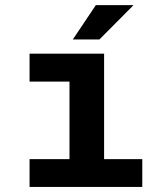

<svg xmlns="http://www.w3.org/2000/svg" viewBox="-20 -741 640 761"><path d="M97.2 -528.3H392.6V-110.4H543.9V0H97.2V-110.4H255.4V-417.5H97.2ZM359.9 -720.7H509.3L374 -584.5H268.6Z"/></svg>

Font: TypoPRO Roboto Mono
Style: Bold
Weight: 700
Designer: Google
Version: Version 2.000986; 2015; ttfautohint (v1.3)